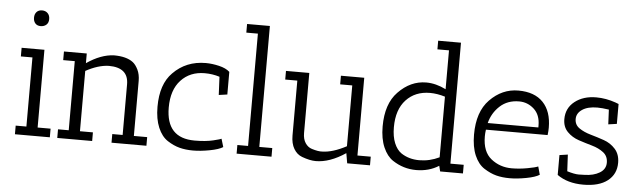

<svg xmlns="http://www.w3.org/2000/svg" viewBox="-48 -926 3678 1107"><g transform="rotate(5 1791.5 -373.0)"><path d="M59 -450V-500H191V-50H266V0H64V-50H126V-450ZM157 -634Q137 -634 126 -646.5Q115 -659 115 -679.5Q115 -700 126.5 -712.5Q138 -725 158 -725Q178 -725 190.5 -712.5Q203 -700 203 -678.5Q203 -657 190 -645.5Q177 -634 157 -634Z M304 -450V-500H436V-444Q518 -500 593 -503Q666 -503 704 -474Q721 -461 734.5 -433.5Q748 -406 748 -368V-50H825V0H623V-50H683V-343Q683 -440 569 -440Q507 -438 436 -399V-50H511V0H309V-50H371V-450Z M1124 -446Q1039 -446 986.5 -389.5Q934 -333 934 -231Q934 -54 1099 -54Q1163 -54 1206 -64.5Q1249 -75 1253 -78L1267 -31Q1244 -16 1191 -6Q1138 4 1095 4Q1052 4 1017 -5Q982 -14 946.5 -37Q911 -60 890 -109.5Q869 -159 869 -230Q869 -361 936 -428Q1011 -505 1125 -505Q1161 -505 1201.5 -495.5Q1242 -486 1264 -466V-335L1215 -328L1210 -433Q1169 -446 1124 -446Z M1342 -700V-750H1474V-50H1549V0H1347V-50H1409V-700Z M1977 -58Q1886 3 1805 3Q1771 3 1725 -14Q1695 -25 1677 -55.5Q1659 -86 1659 -132V-450H1589V-500H1724V-152Q1724 -117 1739 -94.5Q1754 -72 1777 -65Q1815 -53 1838 -55Q1898 -56 1977 -98V-450H1907V-500H2042V-50H2119V0H1987Z M2250 -37Q2215 -60 2193.5 -109.5Q2172 -159 2172 -230Q2172 -361 2239 -430Q2310 -504 2401 -504Q2457 -504 2515 -475V-700H2448V-750H2580V-50H2657V0H2525L2517 -32Q2460 4 2386 4Q2312 4 2250 -37ZM2515 -81V-432Q2469 -446 2428 -446Q2342 -446 2289.5 -389.5Q2237 -333 2237 -231Q2237 -177 2252.5 -139.5Q2268 -102 2294 -84Q2339 -54 2399 -54Q2459 -54 2515 -81Z M2764 -224Q2764 -135 2815 -94.5Q2866 -54 2934 -54Q2978 -54 3024.5 -62.5Q3071 -71 3086 -78L3099 -31Q3076 -16 3023.5 -6Q2971 4 2927.5 4Q2884 4 2849.5 -5Q2815 -14 2779 -37Q2743 -60 2722 -109Q2701 -158 2701 -229Q2701 -361 2769 -431Q2840 -504 2934 -504Q3028 -504 3077.5 -452Q3127 -400 3127 -306Q3127 -286 3124 -263H2767Q2764 -242 2764 -224ZM3067 -313Q3067 -375 3030 -408.5Q2993 -442 2944 -442Q2877 -442 2833 -401.5Q2789 -361 2774 -302H3067Q3067 -308 3067 -313Z M3255 -65Q3297 -52 3322.5 -52Q3348 -52 3356 -53Q3408 -54 3443 -75Q3478 -96 3478 -134Q3478 -172 3450.5 -193Q3423 -214 3384 -225Q3345 -236 3306 -249Q3267 -262 3239.5 -290Q3212 -318 3212 -363Q3212 -427 3261 -465.5Q3310 -504 3385 -504Q3441 -504 3498 -484L3516 -477V-362L3467 -355L3463 -440Q3423 -446 3396 -446Q3341 -446 3309 -424.5Q3277 -403 3277 -369.5Q3277 -336 3304.5 -317Q3332 -298 3371 -287Q3410 -276 3449 -262.5Q3488 -249 3515.5 -218.5Q3543 -188 3543 -139Q3543 -73 3493.5 -34.5Q3444 4 3353 4Q3262 4 3202 -39V-154L3250 -161Z"/></g></svg>

Font: Antic Slab
Style: Regular
Weight: 400
Designer: Santiago Orozco
Foundry: Santiago Orozco
Version: Version 001.002